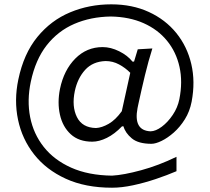

<svg xmlns="http://www.w3.org/2000/svg" viewBox="-20 -729 967 886"><path d="M497.1 137.2Q374 137.2 283.4 95.7Q192.9 54.2 137.5 -16.4Q82 -86.9 63.2 -176.5Q44.4 -266.1 64.5 -361.8Q89.4 -481.4 152.3 -558.3Q215.3 -635.3 303.7 -672.1Q392.1 -709 493.2 -709Q590.3 -709 666.7 -673.8Q743.2 -638.7 793.5 -576.7Q843.8 -514.6 862.8 -433.3Q881.8 -352.1 864.3 -259.8Q855.5 -214.4 833 -178.5Q810.5 -142.6 782 -117.4Q753.4 -92.3 725.8 -78.9Q698.2 -65.4 678.7 -65.4Q618.2 -65.4 588.1 -90.6Q558.1 -115.7 549.8 -146H543Q508.8 -110.4 473.1 -92.8Q437.5 -75.2 405.8 -75.2Q343.8 -75.2 306.4 -109.6Q269 -144 256.6 -199.7Q244.1 -255.4 256.8 -318.8Q274.9 -405.8 327.4 -458.7Q379.9 -511.7 453.6 -511.7Q491.2 -511.7 530 -492.4Q568.8 -473.1 591.3 -444.8H598.6L615.7 -501.5L683.1 -505.4Q664.6 -446.8 648.9 -381.8Q633.3 -316.9 619.1 -251.5L614.7 -230.5Q594.7 -126.5 674.8 -123Q698.7 -123.5 726.6 -144.3Q754.4 -165 777.1 -198.7Q799.8 -232.4 807.6 -271Q823.7 -351.6 808.3 -420.4Q793 -489.3 750.7 -541Q708.5 -592.8 642.6 -622.1Q576.7 -651.4 491.2 -652.8Q398.4 -651.4 322.8 -618.7Q247.1 -585.9 195.3 -519.8Q143.6 -453.6 122.1 -351.6Q104 -266.1 119.1 -188.7Q134.3 -111.3 181.9 -51Q229.5 9.3 308.6 44.7Q387.7 80.1 497.1 81.5Q550.3 78.6 631.1 56.6Q711.9 34.7 794.4 -5.4V61Q751 79.6 698.7 97.2Q646.5 114.7 594 126Q541.5 137.2 497.1 137.2ZM422.9 -138.2Q450.2 -139.6 481.7 -157.7Q513.2 -175.8 542 -215.8L581.1 -393.1Q558.6 -416 529.5 -431.6Q500.5 -447.3 467.3 -447.3Q408.2 -445.3 373 -406.7Q337.9 -368.2 325.2 -308.6Q310.5 -237.8 335 -188.7Q359.4 -139.6 422.9 -138.2Z"/></svg>

Font: Pinar DS3-Regular
Style: Regular
Weight: 400
Designer: Amin Abedi
Version: Version 2.000